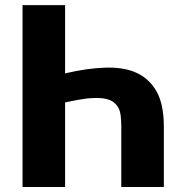

<svg xmlns="http://www.w3.org/2000/svg" viewBox="-20 -749 705 769"><path d="M240.7 -728.5V-455.1Q330.6 -476.1 401.9 -478Q476.1 -480.5 526.4 -457.5Q578.1 -434.1 607.4 -382.3Q636.2 -330.1 636.2 -242.2V0H465.8V-242.7Q465.8 -263.7 463.4 -285.6Q460.9 -305.7 453.1 -319.3Q444.8 -333.5 429.7 -343.3Q414.1 -352.5 389.6 -355.5Q362.3 -357.9 328.1 -354.5Q300.8 -351.6 240.7 -338.9V0H70.3V-728.5Z"/></svg>

Font: Lato-ExtraBold
Style: Regular
Weight: 500
Designer: Lukasz Dziedzic with Adam Twardoch and Botio Nikoltchev
Foundry: tyPoland Lukasz Dziedzic
Version: ""